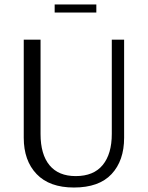

<svg xmlns="http://www.w3.org/2000/svg" viewBox="-20 -827 660 857"><path d="M410 -807V-771H224V-807ZM310 10Q201 10 143.5 -50Q86 -110 86 -212V-650H161V-229Q161 -138 201 -89.5Q241 -41 318 -41Q398 -41 438.5 -90.5Q479 -140 479 -229V-650H534V-212Q534 -110 478 -50Q422 10 310 10Z"/></svg>

Font: Arsenal
Style: Regular
Weight: 400
Designer: Andrij Shevchenko
Foundry: Stairsfor.com
Version: Version 1.000